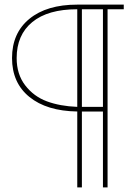

<svg xmlns="http://www.w3.org/2000/svg" viewBox="-20 -730 605 830"><path d="M32 -479Q32 -587 107 -648.5Q182 -710 314 -710H515V-690H445V80H425V-248H334V80H314V-248Q182 -250 107 -311Q32 -372 32 -479ZM52 -479Q52 -409 89 -361Q126 -313 182.5 -292Q239 -271 314 -268V-690Q187 -690 119.5 -634.5Q52 -579 52 -479ZM425 -268V-690H334V-268Z"/></svg>

Font: Raleway
Style: Thin
Weight: 100
Designer: Matt McInerney, Pablo Impallari, Rodrigo Fuenzalida
Foundry: Matt McInerney, Pablo Impallari, Rodrigo Fuenzalida
Version: Version 3.000